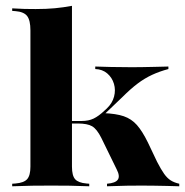

<svg xmlns="http://www.w3.org/2000/svg" viewBox="-20 -651 646 671"><path d="M158.9 -2.4Q121.8 -2.4 93.1 -2Q64.5 -1.6 22.6 0V-8.9L33.9 -9.7Q63.7 -12.1 75 -25Q86.3 -37.9 86.3 -68.5V-209.7H231.5V-68.5Q231.5 -37.1 242.7 -24.6Q254 -12.1 282.3 -9.7L291.9 -8.9V0Q251.6 -1.6 223.4 -2Q195.2 -2.4 158.9 -2.4ZM86.3 -209.7V-545.2Q86.3 -579.8 75 -594.8Q63.7 -609.7 33.9 -612.1L22.6 -612.9V-621.8Q48.4 -620.2 65.3 -619.8Q82.3 -619.4 104.8 -619.4Q141.9 -619.4 171.8 -622.2Q201.6 -625 231.5 -630.6V-621.8V-209.7ZM354 0V-8.9Q383.9 -11.3 391.9 -23.4Q400 -35.5 387.9 -58.9L333.9 -169.4Q318.5 -200 302 -209.7Q285.5 -219.4 251.6 -219.4H222.6V-228.2H266.1Q289.5 -228.2 307.3 -236.7Q325 -245.2 345.2 -264.5L353.2 -271.8Q372.6 -290.3 378.6 -313.3Q384.7 -336.3 378.2 -358.1Q371.8 -379.8 354.8 -394.4Q337.9 -408.9 312.9 -409.7V-418.5Q334.7 -417.7 368.5 -416.9Q402.4 -416.1 441.9 -416.1Q460.5 -416.1 479.4 -416.5Q498.4 -416.9 519.8 -417.3Q541.1 -417.7 568.5 -418.5V-409.7Q537.9 -401.6 511.7 -389.5Q485.5 -377.4 460.9 -358.9Q436.3 -340.3 408.9 -312.9L334.7 -241.9L341.9 -255.6Q385.5 -254 412.5 -244.8Q439.5 -235.5 458.5 -214.1Q477.4 -192.7 496.8 -153.2L529 -85.5Q542.7 -58.9 553.6 -43.5Q564.5 -28.2 576.6 -20.6Q588.7 -12.9 606.5 -8.9V0Q585.5 -0.8 564.1 -1.2Q542.7 -1.6 521 -2Q499.2 -2.4 475.8 -2.4Q453.2 -2.4 423 -2Q392.7 -1.6 354 0Z"/></svg>

Font: Playfair 144pt SemiExpanded Black
Style: Regular
Weight: 900
Width: 6
Designer: Claus Eggers Sørensen
Foundry: Claus Eggers Sørensen
Version: Version 2.203